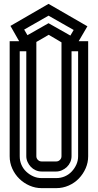

<svg xmlns="http://www.w3.org/2000/svg" viewBox="-20 -973 506 993"><path d="M350 -708V-165Q350 -149 343.5 -134.5Q337 -120 326 -109.5Q315 -99 300.5 -92.5Q286 -86 271 -86H195Q179 -86 164.5 -92.5Q150 -99 139.5 -110Q129 -121 122.5 -135.5Q116 -150 116 -165V-708H82V-165Q82 -141 91 -120.5Q100 -100 116 -85Q132 -70 152 -61Q172 -52 195 -52H271Q295 -52 315.5 -61Q336 -70 351 -86Q366 -102 375 -122Q384 -142 384 -165V-708ZM231 -892 105 -820 122 -791 231 -853 344 -789 361 -818ZM231 -953 432 -837 387 -760H436V-165Q436 -132 423 -102.5Q410 -73 388 -50Q366 -27 335.5 -13.5Q305 0 271 0H195Q163 0 133 -13Q103 -26 80 -48.5Q57 -71 43.5 -101Q30 -131 30 -165V-760H79L34 -839ZM271 -138Q282 -138 290 -146Q298 -154 298 -165V-754L232 -793L168 -756V-165Q168 -154 176 -146Q184 -138 195 -138Z"/></svg>

Font: Aurach Bi
Style: Regular
Weight: 400
Designer: Peter Wiegel
Foundry: Peter Wiegel
Version: Version 1.002